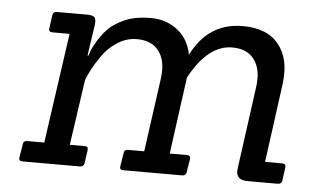

<svg xmlns="http://www.w3.org/2000/svg" viewBox="-42 -560 1014 622"><g transform="rotate(5 465.5 -249.5)"><path d="M786 -333Q786 -370 769 -394Q746 -427 696 -427Q617 -427 558 -317L524 -67H580Q592 -67 591 -55L584 -12Q582 0 570 0H379Q366 0 368 -12L375 -55Q376 -67 388 -67H441L474 -305Q476 -320 476 -333Q476 -370 459 -394Q436 -427 386 -427Q352 -427 321.5 -407Q291 -387 272 -358Q244 -317 230 -281L199 -67H247Q260 -67 258 -55L252 -12Q250 0 238 0H51Q38 0 40 -12L47 -55Q48 -67 60 -67H116L167 -425H111Q98 -425 100 -437L106 -480Q108 -492 120 -492H218Q236 -492 242 -486Q248 -480 246 -462L231 -360H234L239 -375Q242 -384 256 -408Q270 -432 288.5 -450.5Q307 -469 340.5 -484Q374 -499 425 -499Q476 -499 512.5 -470Q549 -441 558 -391Q612 -499 724 -499Q805 -499 842 -451Q871 -414 871 -359Q871 -343 869 -325L834 -67H890Q902 -67 901 -55L895 -12Q894 0 880 0H785Q762 0 754.5 -8.5Q747 -17 747 -26.5Q747 -36 748 -42L784 -305Q786 -320 786 -333Z"/></g></svg>

Font: Sanchez
Style: Italic
Weight: 400
Designer: Daniel Hernández
Foundry: LatinoType
Version: Version 1.001